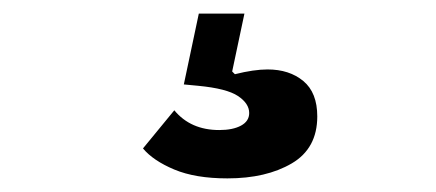

<svg xmlns="http://www.w3.org/2000/svg" viewBox="-20 -50 640 282"><path d="M190 168 236 112Q260 141 302 141Q322 141 334 134.5Q346 128 346 116Q346 102 329.5 91Q313 80 271 76L250 74L272 -30H339L321 55L325 59Q353 52 373 52Q405 52 425.5 69Q446 86 446 121Q446 168 408.5 190Q371 212 314 212Q267 212 236 199Q205 186 190 168Z"/></svg>

Font: iA Writer Mono V
Style: Regular
Weight: 400
Designer: Mike Abbink, Paul van der Laan, Pieter van Rosmalen
Foundry: Bold Monday
Version: Version 2.000